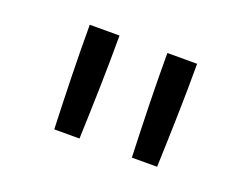

<svg xmlns="http://www.w3.org/2000/svg" viewBox="-62 -891 725 558"><g transform="rotate(20 300.0 -611.5)"><path d="M141 -451Q138 -531 136 -611Q134 -691 134 -772H226Q226 -691 224 -611Q222 -531 219 -451ZM381 -451Q378 -531 376 -611Q374 -691 374 -772H466Q466 -691 464 -611Q462 -531 459 -451Z"/></g></svg>

Font: Iosevka Slab Extended
Style: Regular
Weight: 400
Width: 7
Monospace: yes
Designer: Belleve Invis
Foundry: Belleve Invis
Version: Version 11.1.1; ttfautohint (v1.8.3)